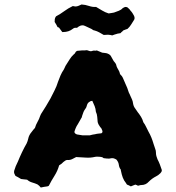

<svg xmlns="http://www.w3.org/2000/svg" viewBox="-20 -824 784 857"><path d="M578 -754Q584 -742 577 -733Q571 -724 565 -714Q559 -704 549 -695Q545 -694 540 -692Q535 -690 530 -688Q528 -685 524.5 -682.5Q521 -680 518 -676Q514 -675 509 -674.5Q504 -674 499 -672Q495 -671 490.5 -669.5Q486 -668 481 -666Q477 -667 472 -668Q467 -669 462 -669Q457 -669 452.5 -668.5Q448 -668 443 -668Q433 -674 423 -679.5Q413 -685 402 -688Q397 -688 388 -695Q381 -698 374 -701.5Q367 -705 360 -708Q347 -715 332 -706Q331 -705 328.5 -703.5Q326 -702 324 -700H314Q313 -699 310.5 -698.5Q308 -698 306 -696Q296 -688 285 -684.5Q274 -681 262 -681Q262 -681 258 -681Q254 -686 250.5 -691Q247 -696 244 -700Q240 -703 237 -703Q232 -714 224 -726Q224 -732 224.5 -738Q225 -744 230 -751Q249 -761 266.5 -774Q284 -787 305 -797Q307 -797 310.5 -796Q314 -795 316 -795Q324 -795 330.5 -798Q337 -801 344 -804Q361 -803 377 -797.5Q393 -792 409 -793Q423 -785 436 -777Q449 -769 465 -764Q472 -765 478 -766Q484 -767 489 -768Q500 -772 510.5 -776Q521 -780 528 -788Q529 -789 534 -791Q540 -795 549 -791Q552 -788 556 -784.5Q560 -781 562 -777Q567 -772 571 -766Q575 -760 578 -754ZM702 -66Q703 -61 700.5 -57Q698 -53 696 -51Q686 -41 677 -37Q659 -28 644 -13Q631 2 610 2Q606 2 602 3.5Q598 5 596 5Q592 3 590 2Q588 1 584 0Q580 1 575 3.5Q570 6 564 8Q560 6 555.5 3.5Q551 1 547 0Q544 -3 543 -6Q533 -18 528 -31.5Q523 -45 520 -61Q519 -63 519.5 -64.5Q520 -66 519 -67Q512 -76 510.5 -88Q509 -100 501 -110Q500 -112 496.5 -113.5Q493 -115 491 -116Q484 -119 478.5 -118Q473 -117 467 -116Q462 -116 456 -116.5Q450 -117 443 -118Q442 -118 440.5 -119.5Q439 -121 437 -122Q431 -124 420.5 -124.5Q410 -125 405 -124Q384 -119 363.5 -120.5Q343 -122 320 -123Q312 -119 302.5 -114Q293 -109 281 -110Q276 -110 272 -107.5Q268 -105 263 -101Q255 -92 244 -86Q237 -61 223 -39Q209 -17 198 5Q196 6 194.5 7Q193 8 191 8Q184 9 177 10Q170 11 162 13Q155 4 147 -1Q136 -6 123.5 -9.5Q111 -13 101 -22Q93 -23 86.5 -23.5Q80 -24 74 -25Q67 -29 60.5 -33Q54 -37 49 -39Q46 -44 44 -49Q42 -54 43 -61Q49 -82 60 -103Q68 -123 78 -144Q88 -165 99 -184Q101 -189 103 -194Q105 -199 106 -205Q109 -221 122 -236Q125 -240 128.5 -244.5Q132 -249 136 -253Q140 -267 147.5 -280Q155 -293 159 -306Q160 -308 161 -310.5Q162 -313 163 -315Q174 -332 184.5 -349Q195 -366 205 -384Q214 -402 223.5 -420.5Q233 -439 239 -459Q244 -473 250 -487Q256 -501 265 -514Q268 -519 270 -524.5Q272 -530 275 -534Q283 -546 290.5 -558.5Q298 -571 309 -581Q314 -584 316 -589Q318 -594 324 -597Q329 -598 335 -598Q341 -598 346 -599Q352 -599 357.5 -599Q363 -599 368 -600Q375 -598 380.5 -596Q386 -594 393 -597Q398 -599 403 -598Q408 -597 412 -599Q418 -597 424 -594Q430 -591 436 -589Q442 -588 448.5 -587.5Q455 -587 460 -585Q473 -580 477 -570Q481 -564 484 -557.5Q487 -551 492 -546Q499 -538 500 -529Q503 -521 508 -513Q513 -505 515 -497Q515 -494 516 -493Q525 -485 529.5 -474Q534 -463 539 -452Q544 -442 548 -431.5Q552 -421 555 -411Q557 -407 559 -403Q561 -399 562 -396Q566 -388 569.5 -379.5Q573 -371 574 -362Q576 -349 584 -339Q587 -335 589.5 -331Q592 -327 595 -323Q603 -313 609.5 -302.5Q616 -292 620 -278Q627 -269 632 -258Q637 -247 643 -236Q650 -224 655.5 -210.5Q661 -197 665 -183Q667 -177 669 -171Q671 -165 673 -159Q676 -152 676 -144Q676 -135 678 -127.5Q680 -120 683 -113Q689 -102 693.5 -90Q698 -78 702 -66ZM437 -240Q434 -251 428 -256Q424 -261 421 -266.5Q418 -272 416 -279Q415 -290 414 -302.5Q413 -315 408 -325Q407 -339 402.5 -350Q398 -361 392 -374Q389 -373 386.5 -373Q384 -373 382 -371Q371 -366 368 -354Q367 -350 365.5 -346Q364 -342 360 -337Q352 -326 347 -308Q346 -306 345.5 -302.5Q345 -299 343 -297Q339 -290 335 -283Q331 -276 327 -269Q322 -262 318 -252.5Q314 -243 312 -235Q313 -230 316.5 -227.5Q320 -225 323 -224Q329 -223 335.5 -222Q342 -221 348 -220H381Q387 -222 393 -223Q399 -224 405 -225Q412 -227 418.5 -227.5Q425 -228 432 -229Q439 -232 437 -240Z"/></svg>

Font: Daruma Drop One
Style: Regular
Weight: 400
Designer: Maniackers Design
Version: Version 1.000